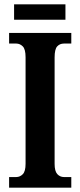

<svg xmlns="http://www.w3.org/2000/svg" viewBox="-20 -866 370 886"><path d="M22 0V-49H55Q72 -49 85 -62Q98 -75 98 -110V-602Q98 -639 85 -652Q72 -665 55 -665H22V-714H309V-665H275Q256 -665 244 -652Q232 -639 232 -601V-110Q232 -76 244.5 -62.5Q257 -49 275 -49H309V0ZM45 -775V-846H282V-775Z"/></svg>

Font: Noto Serif Thai ExtraCondensed
Style: Bold
Weight: 700
Width: 2
Designer: Monotype Design Team
Foundry: Monotype Imaging Inc.
Version: Version 2.002; ttfautohint (v1.8.4.7-5d5b)